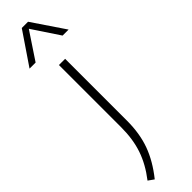

<svg xmlns="http://www.w3.org/2000/svg" viewBox="-387 -789 996 996"><g transform="rotate(-45 111.0 -290.5)"><path d="M-10 208.5Q42 141.5 65.5 72.5Q89 3.5 89 -83.5V-540.5H134.5V-86.5Q134.5 7.5 107.5 81.8Q80.5 156 21 230.5ZM254.5 -635H210.5L111.5 -784L12.5 -635H-32L88.5 -812.5H134.5Z"/></g></svg>

Font: Encode Sans Semi Expanded ExLight
Style: Regular
Weight: 275
Width: 6
Designer: Multiple Designers
Foundry: Impallari Type
Version: Version 2.000